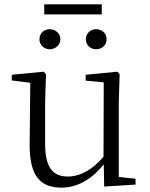

<svg xmlns="http://www.w3.org/2000/svg" viewBox="-20 -847 688 881"><path d="M208 -621C233 -621 257 -639 257 -667C257 -695 233 -713 208 -713C183 -713 161 -695 161 -667C161 -639 183 -621 208 -621ZM421 -621C447 -621 469 -639 469 -667C469 -695 447 -713 421 -713C396 -713 374 -695 374 -667C374 -639 396 -621 421 -621ZM183 -781H447V-827H183ZM458 9 602 0V-27L525 -35V-379L529 -506L519 -518L373 -504V-477L456 -469L455 -128C407 -71 350 -37 291 -37C224 -37 187 -76 187 -187V-379L191 -506L181 -518L34 -504V-478L119 -467L116 -185C115 -37 167 14 262 14C340 14 405 -29 456 -93Z"/></svg>

Font: Noto Serif JP Light
Style: Regular
Weight: 300
Designer: Ryoko NISHIZUKA 西塚涼子 (kana & ideographs); Frank Grießhammer (Latin, Greek & Cyrillic); Wenlong ZHANG 张文龙 (bopomofo); San
Foundry: Adobe
Version: Version 2.001;hotconv 1.1.0;makeotfexe 2.6.0